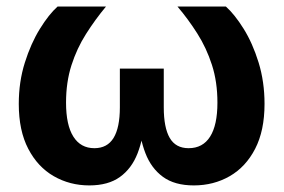

<svg xmlns="http://www.w3.org/2000/svg" viewBox="-20 -561 870 589"><path d="M253.9 7.8Q194.3 7.8 145 -20.5Q95.7 -48.8 66.7 -104.5Q37.6 -160.2 37.6 -242.2Q37.6 -310.1 56.2 -368.9Q74.7 -427.7 102.3 -472.4Q129.9 -517.1 156.7 -541H305.2Q271.5 -500.5 243.7 -456.5Q215.8 -412.6 199.2 -360.8Q182.6 -309.1 182.6 -246.1Q182.6 -177.2 205.1 -141.8Q227.5 -106.4 269.5 -106.4Q309.1 -106.4 328.4 -137.9Q347.7 -169.4 347.7 -231.9V-350.6H482.4V-231.9Q482.4 -169.4 500.7 -137.9Q519 -106.4 558.6 -106.4Q602.1 -106.4 624.5 -141.8Q647 -177.2 647 -246.1Q647 -310.1 630.1 -362.1Q613.3 -414.1 585.4 -458Q557.6 -502 524.4 -541H672.9Q699.7 -517.1 727.3 -472.9Q754.9 -428.7 773.2 -369.6Q791.5 -310.5 791.5 -242.2Q791.5 -160.2 762.7 -104.5Q733.9 -48.8 684.6 -20.5Q635.3 7.8 574.7 7.8Q515.6 7.8 479.7 -18.6Q443.8 -44.9 426 -91.3Q408.2 -137.7 403.8 -198.2H424.8Q419.9 -136.7 401.9 -90.3Q383.8 -43.9 347.9 -18.1Q312 7.8 253.9 7.8Z"/></svg>

Font: Inter 17pt
Style: Bold
Weight: 700
Version: Version 4.001;git-66647c0bb